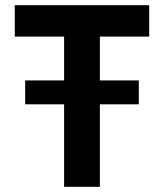

<svg xmlns="http://www.w3.org/2000/svg" viewBox="-20 -720 632 740"><path d="M365 -579V-410H515V-318H365V0H227V-318H77V-410H227V-579H37V-700H555V-579Z"/></svg>

Font: Be Vietnam
Style: Bold
Weight: 700
Designer: Gabriel Lam
Foundry: TypeRant
Version: Version 4.000